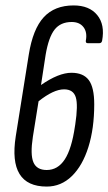

<svg xmlns="http://www.w3.org/2000/svg" viewBox="-20 -681 399 707"><path d="M251 -661Q309 -661 338 -625.5Q367 -590 356 -531Q354 -522 346 -522H303Q295 -522 296 -531Q302 -562 287.5 -581Q273 -600 244 -600Q203 -600 181 -572Q159 -544 148 -479L131 -368Q196 -413 243 -413Q287 -413 307 -386Q327 -359 327 -297Q327 -208 305.5 -139.5Q284 -71 244.5 -32.5Q205 6 152 6Q9 6 38 -179L86 -480Q101 -574 141 -617.5Q181 -661 251 -661ZM216 -352Q177 -352 122 -308L101 -177Q91 -112 103 -83.5Q115 -55 152 -55Q193 -55 218.5 -94Q244 -133 256 -216L257 -222Q268 -294 259 -323Q250 -352 216 -352Z"/></svg>

Font: Sofia Sans Extra Condensed
Style: Italic
Weight: 400
Italic angle: -9°
Designer: Botio Nikoltchev, Ani Petrova
Foundry: lettersoup
Version: Version 4.101; ttfautohint (v1.8.4.7-5d5b)